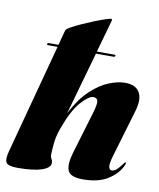

<svg xmlns="http://www.w3.org/2000/svg" viewBox="-85 -801 727 877"><g transform="rotate(10 279.0 -362.5)"><path d="M91.5 -571Q93 -576 99.5 -576H143L161.5 -645.5Q163 -652 182 -662.8Q201 -673.5 228.5 -686Q256 -698.5 284.2 -709.8Q312.5 -721 333.5 -728Q354.5 -735 359.5 -735Q366 -735 362.5 -723L321 -576H403Q409 -576 407.5 -571Q406 -566 400 -566H318.5L236.5 -275.5Q272.5 -345.5 315 -385.2Q357.5 -425 398.8 -441.5Q440 -458 473 -458Q523 -458 540.8 -426.8Q558.5 -395.5 541.5 -339L477 -121Q465 -80.5 468.2 -66.8Q471.5 -53 482 -53Q492 -53 502.5 -61.5Q513 -70 528.5 -91Q533 -97 534.2 -98.5Q535.5 -100 537.5 -100Q543.5 -100 536.5 -85Q518.5 -45.5 474.5 -17.8Q430.5 10 358.5 10Q300.5 10 289 -17.8Q277.5 -45.5 294.5 -103L353 -298.5Q365.5 -340 362.2 -354.2Q359 -368.5 341.5 -368.5Q320.5 -368.5 284.5 -328Q248.5 -287.5 215.5 -195Q203.5 -161.5 200.2 -126Q197 -90.5 197 -76Q197 -64 202 -56.8Q207 -49.5 207 -39Q207 -16.5 168.2 -3.2Q129.5 10 56 10Q11.5 10 3 -4.8Q-5.5 -19.5 4.5 -57L140.5 -566H96.5Q90 -566 91.5 -571Z"/></g></svg>

Font: Fraunces 144pt S000 Black
Style: Italic
Weight: 900
Italic angle: -16°
Version: Version 1.000; ttfautohint (v1.8.3)